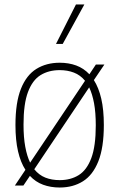

<svg xmlns="http://www.w3.org/2000/svg" viewBox="-20 -828 532 857"><path d="M399 -470.5Q420.5 -437 432 -387.5Q443.5 -338 443.5 -270Q443.5 -169.5 419 -108Q394.5 -46.5 350.2 -18.8Q306 9 246.5 9Q206 9 172.2 -3.5Q138.5 -16 113.5 -43L84.5 0H46.5L93.5 -70Q72 -103 60.5 -152.5Q49 -202 49 -270Q49 -370.5 73.5 -431.8Q98 -493 142.5 -520.5Q187 -548 246.5 -548Q286.5 -548 320 -535.8Q353.5 -523.5 379 -496.5L408 -540H446ZM246.5 -515Q197.5 -515 161.2 -492.8Q125 -470.5 105 -417.5Q85 -364.5 85 -272Q85 -214.5 92.8 -172.8Q100.5 -131 114.5 -102L359.5 -467.5Q338.5 -493 309.8 -504Q281 -515 246.5 -515ZM246.5 -24Q295.5 -24 331.5 -46.5Q367.5 -69 387.5 -122.2Q407.5 -175.5 407.5 -268.5Q407.5 -325.5 399.8 -367.2Q392 -409 378 -438L133 -72.5Q154 -46.5 182.5 -35.2Q211 -24 246.5 -24ZM230 -632 319 -808H356.5L260 -632Z"/></svg>

Font: Encode Sans Semi Condensed Thin
Style: Regular
Weight: 100
Width: 4
Designer: Multiple Designers
Foundry: Impallari Type
Version: Version 3.000; ttfautohint (v1.8.3) -l 8 -r 50 -G 200 -x 14 